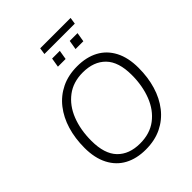

<svg xmlns="http://www.w3.org/2000/svg" viewBox="-264 -1126 1287 1287"><g transform="rotate(-45 379.5 -482.5)"><path d="M362 8Q276 8 212.5 -26Q149 -60 114 -127.5Q79 -195 79 -291Q79 -381 102 -457.5Q125 -534 170 -591.5Q215 -649 280.5 -681Q346 -713 431 -713Q518 -713 581.5 -679Q645 -645 680 -578Q715 -511 715 -414Q715 -324 692 -247.5Q669 -171 624 -113.5Q579 -56 513.5 -24Q448 8 362 8ZM364 -48Q457 -48 520.5 -96Q584 -144 616.5 -227Q649 -310 649 -413Q649 -537 590.5 -597Q532 -657 428 -657Q337 -657 273.5 -609Q210 -561 177.5 -478.5Q145 -396 145 -292Q145 -168 203 -108Q261 -48 364 -48ZM334 -926 341 -973H629L622 -926ZM338 -802 349 -868H422L411 -802ZM505 -802 516 -868H590L579 -802Z"/></g></svg>

Font: Nunito Sans 12pt ExtraLight 12pt Light
Style: Italic
Weight: 300
Italic angle: -9°
Version: Version 3.101;gftools[0.9.27]